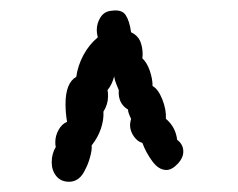

<svg xmlns="http://www.w3.org/2000/svg" viewBox="-20 -734 464 375"><path d="M81 -417Q81 -434 89 -447Q88 -450 88 -456Q88 -469 94.5 -480.5Q101 -492 111 -496Q108 -513 108 -531Q108 -572 129 -584Q132 -606 143 -626.5Q154 -647 171 -661Q169 -669 169 -675Q169 -689 176.5 -700.5Q184 -712 198 -713Q218 -716 225.5 -704.5Q233 -693 236 -671Q251 -664 255.5 -649Q260 -634 258 -620Q267 -612 272.5 -596Q278 -580 278 -566Q289 -560 297 -540Q305 -520 304 -502Q323 -486 326 -461Q338 -452 338 -438Q338 -426 328 -415Q316 -402 305 -402Q290 -402 277.5 -419Q265 -436 258 -455Q249 -457 241.5 -467.5Q234 -478 234 -490Q234 -494 236 -502Q230 -514 230 -520Q210 -532 212 -558Q211 -561 207.5 -569Q204 -577 203 -585Q199 -569 190 -558Q191 -554 191 -546Q191 -530 182 -516Q183 -500 177 -482.5Q171 -465 159 -450Q160 -442 156 -427.5Q152 -413 147 -404Q136 -379 115 -379Q99 -379 90 -390Q81 -401 81 -417Z"/></svg>

Font: Pangolin
Style: Regular
Weight: 400
Designer: Kevin Burke
Foundry: Google, Inc.
Version: Version 1.101